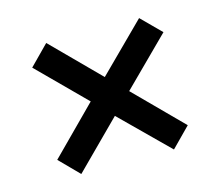

<svg xmlns="http://www.w3.org/2000/svg" viewBox="-72 -667 721 627"><g transform="rotate(-15 288.5 -353.0)"><path d="M445 -575 287 -418 131 -575 66 -509 222 -353 67 -197 131 -132 286 -287 444 -131 508 -196 352 -353 510 -510Z"/></g></svg>

Font: Noto Sans Syriac SemiBold
Style: Regular
Weight: 600
Designer: Patrick Giasson and the Monotype Design Team
Foundry: Monotype Imaging Inc.
Version: Version 3.000